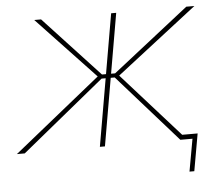

<svg xmlns="http://www.w3.org/2000/svg" viewBox="-64 -574 865 756"><g transform="rotate(-5 368.0 -196.0)"><path d="M334 -282 335 -269 98 -520H125L345 -283H367L364 -267H342L15 0H-16ZM402 -520H422L332 0H312ZM394 -267H373L376 -283H397L699 -520H731L406 -268L403 -283L656 0H630ZM678 0H630L633 -19H700L674 128H655Z"/></g></svg>

Font: Fixel Italic Variable Display Thin
Style: Italic
Weight: 100
Italic angle: -10°
Designer: AlfaBravo + MacPaw
Foundry: Kyrylo Tkachov, Marchela Mozhyna, Serhii Makarenko, Maria Weinstein, Zakhar Kryvoshyya
Version: Version 1.210;Glyphs 3.2 (3217)